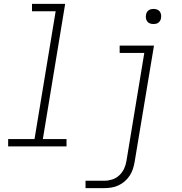

<svg xmlns="http://www.w3.org/2000/svg" viewBox="-20 -755 940 990"><path d="M22 0V-38H158L267 -697H145V-735H316L201 -38H323V0ZM421 215V177H518Q538 177 558.5 170.5Q579 164 595 149Q611 134 620 114.5Q629 95 632 75L724 -482H597V-520H774L674 81Q671 99 665 117Q659 135 648.5 151Q638 167 623 180Q608 193 590.5 201Q573 209 554.5 212Q536 215 518 215ZM772 -631Q762 -631 753.5 -634Q745 -637 739.5 -644Q734 -651 732.5 -660.5Q731 -670 733 -680Q734 -686 737.5 -692Q741 -698 746.5 -702Q752 -706 758.5 -707.5Q765 -709 772 -709Q781 -709 789.5 -706Q798 -703 803.5 -696Q809 -689 810.5 -679.5Q812 -670 810 -660Q809 -654 805.5 -648Q802 -642 796.5 -638Q791 -634 784.5 -632.5Q778 -631 772 -631Z"/></svg>

Font: Iosevka Etoile XLtObl
Style: Regular
Weight: 200
Italic angle: -9°
Designer: Belleve Invis
Foundry: Belleve Invis
Version: Version 15.5.2; ttfautohint (v1.8.4)